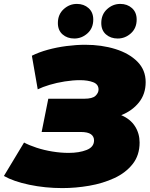

<svg xmlns="http://www.w3.org/2000/svg" viewBox="-75 -946 768 982"><path d="M244 16Q156 16 75 -1Q-6 -18 -55 -46L48 -217Q74 -203 112 -190.5Q150 -178 193 -171Q236 -164 276 -164Q330 -164 368 -179Q406 -194 406 -228Q406 -248 390 -259.5Q374 -271 337 -271H138L172 -441H355Q398 -441 413.5 -456Q429 -471 429 -488Q429 -515 401.5 -525.5Q374 -536 334 -536Q298 -536 256.5 -529.5Q215 -523 178.5 -512Q142 -501 118 -489L88 -661Q124 -679 169.5 -691.5Q215 -704 265 -710.5Q315 -717 361 -717Q445 -717 515.5 -695Q586 -673 628 -630.5Q670 -588 670 -526Q670 -465 635.5 -422Q601 -379 545 -357Q592 -337 615.5 -300Q639 -263 639 -217Q639 -152 603.5 -107Q568 -62 509.5 -35Q451 -8 381.5 4Q312 16 244 16ZM305 -749Q269 -749 245 -770Q221 -791 221 -828Q221 -872 250.5 -899Q280 -926 318 -926Q354 -926 378 -904.5Q402 -883 402 -846Q402 -802 372.5 -775.5Q343 -749 305 -749ZM527 -749Q491 -749 467 -770Q443 -791 443 -828Q443 -872 472.5 -899Q502 -926 540 -926Q576 -926 600 -904.5Q624 -883 624 -846Q624 -802 594.5 -775.5Q565 -749 527 -749Z"/></svg>

Font: Montserrat Black
Style: Italic
Weight: 900
Italic angle: -11.3°
Designer: Julieta Ulanovsky
Foundry: Julieta Ulanovsky
Version: Version 9.000; ttfautohint (v1.8.4.7-5d5b)